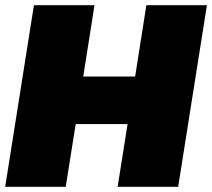

<svg xmlns="http://www.w3.org/2000/svg" viewBox="-20 -720 818 740"><path d="M0 0 110.8 -700H344.2L300.8 -425H500.8L544.2 -700H777.5L666.7 0H433.3L471.7 -241.7H271.7L233.3 0Z"/></svg>

Font: BoonTook
Style: Italic
Weight: 400
Italic angle: -9°
Designer: Sungsit Sawaiwan
Foundry: FontUni
Version: Version 3.0